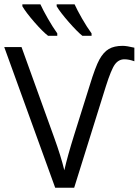

<svg xmlns="http://www.w3.org/2000/svg" viewBox="-20 -885 653 905"><path d="M566.4 -605.5Q539.6 -605.5 522 -582Q504.4 -558.6 478.5 -476.6L329.6 0H240.2L0 -663.1H81.5L234.9 -237.8Q267.6 -147.5 283.2 -82.5Q297.9 -147.9 329.6 -249L403.3 -483.9Q429.7 -570.3 448.7 -604.7Q467.8 -639.2 492.9 -654.1Q518.1 -668.9 558.1 -668.9Q577.1 -668.9 613.3 -660.2V-596.2Q587.9 -605.5 566.4 -605.5ZM411.6 -716.3H368.2Q344.2 -735.4 304.2 -781Q264.2 -826.7 247.1 -855.5V-864.7H331.5Q344.2 -836.9 366.7 -797.6Q389.2 -758.3 411.6 -727.5ZM250 -716.3H206.5Q181.2 -735.8 141.6 -781.2Q102.1 -826.7 85.4 -855.5V-864.7H170.4Q183.1 -836.9 205.6 -797.6Q228 -758.3 250 -727.5Z"/></svg>

Font: Bpm'online Open Sans
Style: Regular
Weight: 400
Foundry: Ascender Corporation
Version: Version 1.10